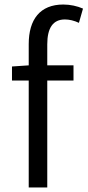

<svg xmlns="http://www.w3.org/2000/svg" viewBox="-20 -829 387 849"><path d="M107 0H189V-473H305V-540H189V-633C189 -705 214 -743 267 -743C286 -743 308 -738 329 -728L347 -791C322 -802 291 -809 260 -809C157 -809 107 -743 107 -634V-540L33 -535V-473H107Z"/></svg>

Font: Source Han Sans JP Normal
Style: Regular
Weight: 350
Designer: Ryoko NISHIZUKA 西塚涼子 (kana, bopomofo & ideographs); Paul D. Hunt (Latin, Greek & Cyrillic); Sandoll Communications 산돌커뮤니
Foundry: Adobe
Version: Version 2.002;hotconv 1.0.116;makeotfexe 2.5.65601